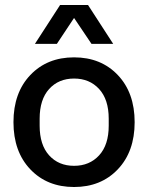

<svg xmlns="http://www.w3.org/2000/svg" viewBox="-20 -740 594 770"><path d="M452.5 -61Q385 10 277 10Q169 10 101.5 -61Q34 -132 34 -250Q34 -368 101.5 -439Q169 -510 277 -510Q385 -510 452.5 -439Q520 -368 520 -250Q520 -132 452.5 -61ZM120 -564 221 -720H333L434 -564H347L277 -668L208 -564ZM139 -236Q139 -159 177 -117Q215 -75 277 -75Q339 -75 377.5 -117Q416 -159 416 -236V-264Q416 -341 377.5 -383Q339 -425 277 -425Q215 -425 177 -383Q139 -341 139 -264Z"/></svg>

Font: TASA Orbiter Display Medium
Style: Regular
Weight: 500
Designer: Weizhong Zhang
Version: Version 1.000;Glyphs 3.1.2 (3151)